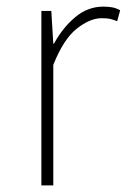

<svg xmlns="http://www.w3.org/2000/svg" viewBox="-20 -560 383 580"><path d="M105 0V-527H135L141 -428H143Q169 -476 207 -508Q245 -540 292 -540Q306 -540 318 -538Q330 -536 343 -529L334 -496Q321 -501 312 -503Q303 -505 287 -505Q252 -505 212 -473.5Q172 -442 141 -364V0Z"/></svg>

Font: Shanggu Sans SC VF
Style: Regular
Weight: 250
Designer: GuiWonder
Version: Version 1.021